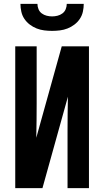

<svg xmlns="http://www.w3.org/2000/svg" viewBox="-20 -975 540 995"><path d="M59 0V-735H170V-441Q170 -396 169.5 -351Q169 -306 168 -261L300 -735H441V0H330V-294Q330 -339 330.5 -384Q331 -429 332 -474L200 0ZM250 -815Q230 -815 209.5 -817.5Q189 -820 170 -827.5Q151 -835 134.5 -847.5Q118 -860 106.5 -877Q95 -894 90.5 -914.5Q86 -935 86 -955H174Q174 -941 179.5 -927.5Q185 -914 196.5 -905.5Q208 -897 222 -893.5Q236 -890 250 -890Q264 -890 278 -893.5Q292 -897 303.5 -905.5Q315 -914 320.5 -927.5Q326 -941 326 -955H414Q414 -935 409.5 -914.5Q405 -894 393.5 -877Q382 -860 365.5 -847.5Q349 -835 330 -827.5Q311 -820 290.5 -817.5Q270 -815 250 -815Z"/></svg>

Font: Iosevka Term
Style: Bold
Weight: 700
Monospace: yes
Designer: Belleve Invis
Foundry: Belleve Invis
Version: Version 30.0.1